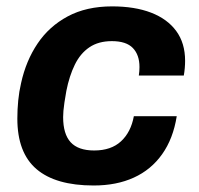

<svg xmlns="http://www.w3.org/2000/svg" viewBox="-20 -558 613 590"><path d="M267.8 12Q151.1 12 92.2 -38.3Q33.3 -88.6 33.3 -193.6Q33.3 -221.4 36 -249.1Q38.7 -276.8 44.8 -302.7Q59.8 -371.2 95.4 -424.1Q130.9 -477 188.2 -507.7Q245.5 -538.4 324.5 -538.4Q394.2 -538.4 444.3 -519.1Q494.4 -499.8 521.6 -462.6Q548.8 -425.5 548.8 -371.2Q548.8 -360.4 547.8 -348.8Q546.8 -337.2 544.8 -326H406.6Q407.6 -332.7 408.1 -339.1Q408.6 -345.5 408.6 -352.1Q408.6 -389.4 388.2 -410.5Q367.9 -431.6 323.8 -431.6Q282.5 -431.6 254.6 -412.6Q226.7 -393.7 209.9 -359.2Q193 -324.7 183.9 -278.7Q180.2 -258 178 -243.1Q175.8 -228.3 174.9 -217.6Q174 -207 174 -198.1Q174 -146.2 197.1 -120.9Q220.3 -95.6 269.4 -95.6Q321.5 -95.6 351.9 -123.8Q382.3 -151.9 391.3 -200.9H523.1Q512.2 -131.9 478.2 -84.1Q444.3 -36.3 391.1 -12.2Q338 12 267.8 12Z"/></svg>

Font: Archivo Variable SemiBold
Style: Italic
Weight: 600
Italic angle: -10°
Designer: Hector Gatti
Foundry: Omnibus-Type
Version: Version 2.001